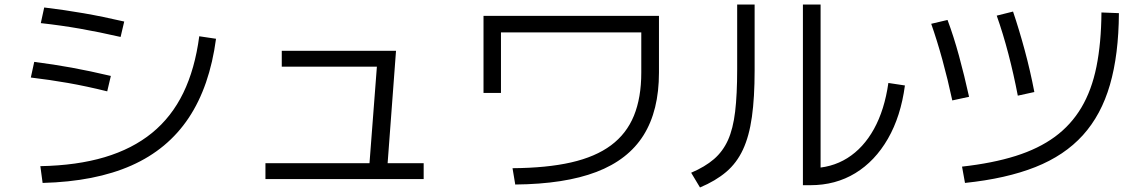

<svg xmlns="http://www.w3.org/2000/svg" viewBox="-20 -787 5040 847"><path d="M158 -54Q319 -57 441.5 -93.5Q564 -130 650.5 -200.5Q737 -271 788.5 -377Q840 -483 859 -627L933 -616Q905 -406 812.5 -267Q720 -128 560 -57Q400 14 168 20ZM453 -384Q360 -407 280 -421Q200 -435 116 -445L131 -514Q217 -503 296.5 -488.5Q376 -474 469 -452ZM512 -624Q416 -646 333 -660.5Q250 -675 160 -685L175 -754Q266 -743 349.5 -728.5Q433 -714 528 -692Z M1607 -28 1645 -524 1672 -493H1223V-563H1727L1687 -27ZM1151 3V-67H1849V3Z M2241 -45Q2392 -46 2499.5 -70.5Q2607 -95 2675.5 -146Q2744 -197 2776.5 -276.5Q2809 -356 2809 -467V-644H2190V-377H2113V-717H2887V-467Q2887 -299 2819 -190.5Q2751 -82 2611 -28.5Q2471 25 2253 27Z M3522 30V-767H3600V-5L3555 -45Q3647 -45 3718 -89.5Q3789 -134 3835.5 -218Q3882 -302 3899 -421L3972 -410Q3954 -274 3897 -175Q3840 -76 3753 -23Q3666 30 3555 30ZM3029 -25Q3090 -51 3129.5 -85Q3169 -119 3191.5 -169Q3214 -219 3223 -294.5Q3232 -370 3232 -481V-767H3309V-476Q3309 -357 3297 -271.5Q3285 -186 3257.5 -127Q3230 -68 3183.5 -28.5Q3137 11 3068 40Z M4224 -52Q4359 -67 4460.5 -99Q4562 -131 4633.5 -183.5Q4705 -236 4750.5 -312.5Q4796 -389 4817 -493Q4838 -597 4839 -732L4916 -729Q4915 -546 4876.5 -413Q4838 -280 4757 -190.5Q4676 -101 4547.5 -50Q4419 1 4237 20ZM4181 -344Q4161 -437 4137.5 -522.5Q4114 -608 4088 -682L4160 -699Q4187 -627 4210.5 -541Q4234 -455 4255 -360ZM4470 -365Q4452 -459 4428.5 -549Q4405 -639 4377 -718L4449 -736Q4476 -656 4500.5 -565.5Q4525 -475 4543 -381Z"/></svg>

Font: M PLUS 1 Thin
Style: Regular
Weight: 400
Version: Version 1.001